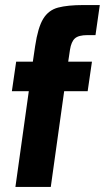

<svg xmlns="http://www.w3.org/2000/svg" viewBox="-20 -740 415 760"><path d="M41 0 94 -379H27L44 -496H110L119 -557Q130 -631 151 -665.5Q172 -700 210 -710Q248 -720 310 -720H375L358 -601H326Q291 -601 276.5 -588Q262 -575 257 -543L250 -496H344L327 -379H234L181 0Z"/></svg>

Font: Host Grotesk ExtraBold
Style: Italic
Weight: 800
Italic angle: -8°
Designer: Doğukan Karapınar
Foundry: Element Type
Version: Version 1.003; ttfautohint (v1.8.4.7-5d5b)